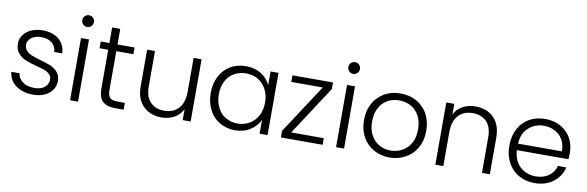

<svg xmlns="http://www.w3.org/2000/svg" viewBox="-51 -1201 5073 1659"><g transform="rotate(10 2485.0 -371.5)"><path d="M268 8C268 8 268 8 268 8C305 8 338 1 367 -12C396 -25 418 -44 434 -67C450 -90 458 -116 458 -145C458 -145 458 -145 458 -145C457 -177 449 -203 432 -222C415 -241 395 -256 372 -266C349 -276 317 -286 278 -297C278 -297 278 -297 278 -297C245 -306 219 -315 200 -323C181 -330 165 -341 152 -355C139 -368 132 -386 132 -407C132 -407 132 -407 132 -407C132 -432 143 -452 165 -469C187 -486 216 -494 251 -494C251 -494 251 -494 251 -494C291 -494 323 -484 346 -465C369 -445 381 -419 383 -387C383 -387 453 -387 453 -387C453 -387 453 -387 453 -387C450 -439 431 -480 395 -510C359 -539 312 -554 253 -554C253 -554 253 -554 253 -554C216 -554 182 -547 153 -534C124 -521 101 -503 85 -480C69 -457 61 -433 61 -406C61 -406 61 -406 61 -406C61 -371 70 -343 88 -322C105 -301 127 -285 152 -274C177 -263 210 -253 251 -242C251 -242 251 -242 251 -242C282 -234 307 -227 326 -220C344 -213 359 -203 371 -191C383 -179 389 -164 389 -145C389 -145 389 -145 389 -145C389 -118 378 -96 357 -78C335 -60 305 -51 267 -51C267 -51 267 -51 267 -51C224 -51 189 -61 164 -80C138 -99 123 -123 120 -154C120 -154 48 -154 48 -154C48 -154 48 -154 48 -154C53 -104 75 -65 115 -36C154 -7 205 8 268 8Z M625 -649C625 -649 625 -649 625 -649C639 -649 651 -654 661 -664C671 -674 676 -686 676 -701C676 -701 676 -701 676 -701C676 -716 671 -728 661 -738C651 -747 639 -752 625 -752C625 -752 625 -752 625 -752C611 -752 599 -747 589 -738C579 -728 574 -716 574 -701C574 -701 574 -701 574 -701C574 -686 579 -674 589 -664C599 -654 611 -649 625 -649ZM590 -546C590 -546 590 0 590 0C590 0 660 0 660 0C660 0 660 -546 660 -546C660 -546 590 -546 590 -546Z M1060 -487C1060 -487 1060 -546 1060 -546C1060 -546 910 -546 910 -546C910 -546 910 -683 910 -683C910 -683 839 -683 839 -683C839 -683 839 -546 839 -546C839 -546 763 -546 763 -546C763 -546 763 -487 763 -487C763 -487 839 -487 839 -487C839 -487 839 -148 839 -148C839 -148 839 -148 839 -148C839 -95 851 -58 875 -35C899 -12 936 0 985 0C985 0 1060 0 1060 0C1060 0 1060 -60 1060 -60C1060 -60 996 -60 996 -60C996 -60 996 -60 996 -60C964 -60 942 -66 929 -79C916 -92 910 -115 910 -148C910 -148 910 -487 910 -487C910 -487 1060 -487 1060 -487Z M1578 -546C1578 -546 1578 -249 1578 -249C1578 -249 1578 -249 1578 -249C1578 -184 1562 -135 1531 -102C1500 -69 1458 -52 1405 -52C1405 -52 1405 -52 1405 -52C1354 -52 1313 -68 1284 -99C1254 -130 1239 -176 1239 -235C1239 -235 1239 -546 1239 -546C1239 -546 1170 -546 1170 -546C1170 -546 1170 -227 1170 -227C1170 -227 1170 -227 1170 -227C1170 -150 1191 -92 1232 -52C1273 -11 1327 9 1392 9C1392 9 1392 9 1392 9C1433 9 1471 0 1504 -18C1537 -36 1562 -62 1578 -96C1578 -96 1578 0 1578 0C1578 0 1648 0 1648 0C1648 0 1648 -546 1648 -546C1648 -546 1578 -546 1578 -546Z M1776 -274C1776 -274 1776 -274 1776 -274C1776 -218 1787 -169 1810 -126C1832 -83 1863 -50 1903 -27C1942 -4 1987 8 2036 8C2036 8 2036 8 2036 8C2088 8 2133 -4 2171 -29C2208 -53 2236 -84 2253 -121C2253 -121 2253 0 2253 0C2253 0 2323 0 2323 0C2323 0 2323 -546 2323 -546C2323 -546 2253 -546 2253 -546C2253 -546 2253 -426 2253 -426C2253 -426 2253 -426 2253 -426C2236 -463 2209 -494 2172 -518C2134 -542 2089 -554 2037 -554C2037 -554 2037 -554 2037 -554C1987 -554 1942 -543 1903 -520C1863 -497 1832 -464 1810 -422C1787 -379 1776 -330 1776 -274ZM2253 -273C2253 -273 2253 -273 2253 -273C2253 -229 2244 -190 2226 -157C2208 -124 2184 -98 2153 -80C2122 -62 2087 -53 2050 -53C2050 -53 2050 -53 2050 -53C2011 -53 1977 -62 1946 -80C1915 -97 1891 -123 1874 -157C1856 -190 1847 -229 1847 -274C1847 -274 1847 -274 1847 -274C1847 -319 1856 -359 1874 -392C1891 -425 1915 -450 1946 -467C1977 -484 2011 -493 2050 -493C2050 -493 2050 -493 2050 -493C2087 -493 2122 -484 2153 -466C2184 -448 2208 -422 2226 -389C2244 -356 2253 -317 2253 -273Z M2801 -488C2801 -488 2801 -546 2801 -546C2801 -546 2445 -546 2445 -546C2445 -546 2445 -488 2445 -488C2445 -488 2721 -488 2721 -488C2721 -488 2440 -58 2440 -58C2440 -58 2440 0 2440 0C2440 0 2806 0 2806 0C2806 0 2806 -58 2806 -58C2806 -58 2520 -58 2520 -58C2520 -58 2801 -488 2801 -488Z M2959 -649C2959 -649 2959 -649 2959 -649C2973 -649 2985 -654 2995 -664C3005 -674 3010 -686 3010 -701C3010 -701 3010 -701 3010 -701C3010 -716 3005 -728 2995 -738C2985 -747 2973 -752 2959 -752C2959 -752 2959 -752 2959 -752C2945 -752 2933 -747 2923 -738C2913 -728 2908 -716 2908 -701C2908 -701 2908 -701 2908 -701C2908 -686 2913 -674 2923 -664C2933 -654 2945 -649 2959 -649ZM2924 -546C2924 -546 2924 0 2924 0C2924 0 2994 0 2994 0C2994 0 2994 -546 2994 -546C2994 -546 2924 -546 2924 -546Z M3392 8C3392 8 3392 8 3392 8C3443 8 3490 -4 3532 -27C3574 -50 3607 -82 3631 -125C3655 -168 3667 -217 3667 -273C3667 -273 3667 -273 3667 -273C3667 -330 3655 -379 3632 -422C3608 -464 3575 -497 3534 -520C3492 -543 3445 -554 3394 -554C3394 -554 3394 -554 3394 -554C3343 -554 3296 -543 3255 -520C3214 -497 3181 -464 3157 -422C3133 -379 3121 -330 3121 -273C3121 -273 3121 -273 3121 -273C3121 -216 3133 -167 3157 -125C3180 -82 3213 -50 3254 -27C3295 -4 3341 8 3392 8ZM3392 -53C3392 -53 3392 -53 3392 -53C3356 -53 3323 -61 3293 -78C3262 -94 3238 -119 3220 -152C3201 -185 3192 -225 3192 -273C3192 -273 3192 -273 3192 -273C3192 -321 3201 -362 3220 -395C3238 -428 3262 -452 3293 -469C3324 -485 3357 -493 3393 -493C3393 -493 3393 -493 3393 -493C3429 -493 3462 -485 3493 -469C3524 -452 3548 -428 3567 -395C3586 -362 3595 -321 3595 -273C3595 -273 3595 -273 3595 -273C3595 -225 3586 -185 3567 -152C3548 -119 3523 -94 3492 -78C3461 -61 3428 -53 3392 -53Z M4051 -556C4051 -556 4051 -556 4051 -556C4010 -556 3973 -547 3940 -530C3907 -512 3882 -486 3865 -453C3865 -453 3865 -546 3865 -546C3865 -546 3795 -546 3795 -546C3795 -546 3795 0 3795 0C3795 0 3865 0 3865 0C3865 0 3865 -298 3865 -298C3865 -298 3865 -298 3865 -298C3865 -363 3881 -412 3912 -445C3943 -478 3985 -495 4038 -495C4038 -495 4038 -495 4038 -495C4089 -495 4130 -479 4160 -448C4189 -417 4204 -371 4204 -312C4204 -312 4204 0 4204 0C4204 0 4273 0 4273 0C4273 0 4273 -320 4273 -320C4273 -320 4273 -320 4273 -320C4273 -397 4252 -455 4211 -496C4170 -536 4116 -556 4051 -556Z M4922 -301C4922 -301 4922 -301 4922 -301C4922 -348 4912 -390 4891 -429C4870 -467 4840 -497 4801 -520C4762 -543 4716 -554 4664 -554C4664 -554 4664 -554 4664 -554C4612 -554 4566 -543 4525 -520C4484 -497 4453 -465 4430 -422C4407 -379 4396 -330 4396 -273C4396 -273 4396 -273 4396 -273C4396 -216 4408 -167 4431 -125C4454 -82 4485 -50 4526 -27C4567 -4 4613 8 4664 8C4664 8 4664 8 4664 8C4730 8 4785 -9 4829 -43C4872 -76 4901 -120 4914 -173C4914 -173 4840 -173 4840 -173C4840 -173 4840 -173 4840 -173C4830 -136 4810 -106 4779 -84C4748 -62 4709 -51 4664 -51C4664 -51 4664 -51 4664 -51C4629 -51 4597 -59 4568 -74C4539 -89 4515 -111 4497 -140C4479 -169 4469 -205 4467 -246C4467 -246 4920 -246 4920 -246C4920 -246 4920 -246 4920 -246C4921 -259 4922 -277 4922 -301ZM4851 -303C4851 -303 4467 -303 4467 -303C4467 -303 4467 -303 4467 -303C4471 -364 4491 -411 4528 -444C4565 -477 4609 -494 4661 -494C4661 -494 4661 -494 4661 -494C4696 -494 4728 -487 4757 -472C4786 -457 4810 -436 4827 -407C4844 -378 4852 -344 4851 -303Z"/></g></svg>

Font: wox.body
Style: Regular
Weight: 500
Designer: Ninad Kale (Devanagari), Jonny Pinhorn (Latin)
Foundry: Indian Type Foundry
Version: ""